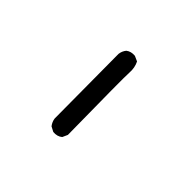

<svg xmlns="http://www.w3.org/2000/svg" viewBox="-99 -549 697 697"><g transform="rotate(45 250.0 -200.0)"><path d="M232 2 213 -8Q203 -21 201 -36L199 -366Q201 -382 211 -394Q225 -405 246 -403L266 -394Q277 -372 275 -345.5Q273 -319 277 -28L268 -8Q254 4 232 2Z"/></g></svg>

Font: Kosefont JP
Style: Regular
Weight: 400
Designer: Nozomi Seto 瀬戸のぞみ
Version: Version 3.00;June 19, 2020